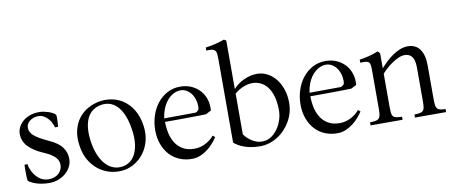

<svg xmlns="http://www.w3.org/2000/svg" viewBox="-67 -1013 3049 1296"><g transform="rotate(-10 1458.0 -364.5)"><path d="M284.7 -356.9Q283.7 -361.8 281.2 -369.9Q278.8 -377.9 275.9 -381.8Q271 -394.5 262.2 -406.7Q253.4 -418.9 241.9 -429Q230.5 -439 217 -445.1Q203.6 -451.2 189 -451.2Q169.4 -451.2 153.6 -445.6Q137.7 -439.9 126.7 -430.9Q115.7 -421.9 109.9 -410.2Q104 -398.4 104 -386.2Q104 -370.6 110.4 -357.2Q116.7 -343.8 131.8 -330.6Q147 -317.4 171.9 -303.2Q196.8 -289.1 234.4 -271.5Q293 -245.1 318.6 -209Q344.2 -172.9 343.3 -127.9Q342.3 -99.6 328.9 -75Q315.4 -50.3 293.5 -32.2Q271.5 -14.2 242.9 -3.9Q214.4 6.3 183.6 6.3Q155.8 6.3 132.6 2.4Q109.4 -1.5 91.6 -7.6Q73.7 -13.7 61.3 -20.5Q48.8 -27.3 41.5 -33.2Q39.1 -43.5 38.3 -62Q37.6 -80.6 37.6 -99.1Q37.6 -110.4 37.8 -121.6Q38.1 -132.8 38.6 -144.5H59.6Q60.1 -137.2 62 -127.9Q64 -118.7 66.4 -114.3Q82.5 -71.8 112.3 -45.4Q142.1 -19 183.6 -19Q206.1 -19 223.6 -25.9Q241.2 -32.7 253.2 -44.2Q265.1 -55.7 271.5 -70.8Q277.8 -85.9 277.8 -102.1Q277.8 -116.2 272.9 -128.9Q268.1 -141.6 256.6 -153.8Q245.1 -166 226.1 -178Q207 -189.9 178.2 -202.1Q112.8 -230.5 77.9 -267.3Q43 -304.2 43 -355.5Q43 -375.5 52.5 -396.7Q62 -418 81.3 -436Q100.6 -454.1 129.9 -465.6Q159.2 -477.1 198.2 -477.1Q211.4 -477.1 226.6 -474.4Q241.7 -471.7 256.6 -467Q271.5 -462.4 284.9 -455.6Q298.3 -448.7 307.6 -439.9Q309.6 -429.2 309.6 -415Q309.6 -400.9 308.6 -387.7Q308.1 -380.4 307.6 -372.8Q307.1 -365.2 306.2 -356.9Z M876 -262.7Q883.8 -206.5 871.3 -159.9Q858.9 -113.3 833.3 -78.6Q807.6 -43.9 772.5 -21.7Q737.3 0.5 699.7 7.3Q657.2 14.6 612.8 5.9Q568.4 -2.9 530 -29.1Q491.7 -55.2 463.9 -98.9Q436 -142.6 426.8 -204.6Q417.5 -263.7 428.7 -310.8Q439.9 -357.9 465.8 -392.3Q491.7 -426.8 529.3 -448Q566.9 -469.2 609.9 -477.1Q651.9 -484.4 695.3 -476.3Q738.8 -468.3 775.9 -442.6Q813 -417 839.8 -372.6Q866.7 -328.1 876 -262.7ZM691.4 -18.1Q721.2 -23.4 743.9 -41.5Q766.6 -59.6 780.3 -89.4Q793.9 -119.1 798.1 -159.9Q802.2 -200.7 794.4 -252Q785.6 -310.5 768.6 -351.3Q751.5 -392.1 727.8 -416.3Q704.1 -440.4 675.5 -449Q647 -457.5 615.2 -451.7Q582.5 -445.8 558.1 -427.2Q533.7 -408.7 519.8 -378.2Q505.9 -347.7 502.7 -305.4Q499.5 -263.2 508.3 -209.5Q517.1 -158.2 534.7 -119.6Q552.2 -81.1 576.4 -56.4Q600.6 -31.7 629.9 -22Q659.2 -12.2 691.4 -18.1Z M1338.4 -104.5Q1327.1 -86.9 1309.8 -66.7Q1292.5 -46.4 1270.5 -29.1Q1248.5 -11.7 1221.9 0.2Q1195.3 12.2 1166 13.2Q1118.7 14.6 1078.4 -1.5Q1038.1 -17.6 1009.3 -48.3Q980.5 -79.1 964.1 -122.8Q947.8 -166.5 947.8 -219.7Q947.8 -271 962.9 -318.1Q978 -365.2 1006.3 -401.4Q1034.7 -437.5 1074.5 -459.2Q1114.3 -481 1163.1 -481Q1209.5 -481 1244.6 -463.9Q1279.8 -446.8 1302.5 -419.4Q1325.2 -392.1 1335 -357.2Q1344.7 -322.3 1340.8 -286.1Q1332.5 -280.8 1322.5 -276.4Q1312.5 -272 1304.2 -267.1Q1292 -266.6 1271.7 -266.1Q1251.5 -265.6 1226.8 -265.4Q1202.1 -265.1 1175.5 -264.9Q1148.9 -264.6 1123.8 -264.4Q1098.6 -264.2 1076.9 -264.2Q1055.2 -264.2 1041 -264.2H1022.9Q1022.9 -224.6 1031.2 -186.5Q1039.6 -148.4 1058.6 -118.4Q1077.6 -88.4 1109.4 -69.8Q1141.1 -51.3 1188 -51.3Q1209.5 -51.3 1229.2 -56.6Q1249 -62 1266.1 -71Q1283.2 -80.1 1297.9 -92Q1312.5 -104 1323.2 -117.2ZM1021.5 -288.6Q1129.9 -290 1237.8 -290Q1249.5 -295.4 1255.9 -302.5Q1262.2 -309.6 1262.2 -325.2Q1262.2 -354 1254.4 -377.9Q1246.6 -401.9 1232.9 -419.2Q1219.2 -436.5 1200.9 -446.3Q1182.6 -456.1 1161.6 -456.1Q1144 -456.1 1126 -449.2Q1107.9 -442.4 1091.1 -428.7Q1074.2 -415 1060.1 -394.8Q1045.9 -374.5 1036.1 -348.1Q1025.9 -320.8 1021.5 -288.6Z M1380.9 -710.9Q1418 -715.8 1450.4 -723.9Q1482.9 -731.9 1510.7 -742.2L1525.4 -732.9V-400.9Q1540.5 -418 1559.6 -431.9Q1578.6 -445.8 1600.1 -455.6Q1621.6 -465.3 1644.5 -470.7Q1667.5 -476.1 1689.9 -476.1Q1725.6 -476.1 1758.3 -459.7Q1791 -443.4 1815.9 -413.1Q1840.8 -382.8 1855.7 -340.1Q1870.6 -297.4 1870.6 -245.1Q1870.6 -211.9 1861.8 -180.2Q1853 -148.4 1836.9 -120.4Q1820.8 -92.3 1798.3 -68.4Q1775.9 -44.4 1749 -27.3Q1722.2 -10.3 1691.4 -0.5Q1660.6 9.3 1627.4 9.3Q1596.2 9.3 1569.6 4.9Q1543 0.5 1521 -7.3Q1499 -15.1 1481.7 -25.1Q1464.4 -35.2 1451.2 -46.4V-617.7Q1451.2 -639.2 1449.7 -653.3Q1448.2 -667.5 1442.6 -676Q1437 -684.6 1425.8 -687.7Q1414.6 -690.9 1394.5 -690.4L1380.9 -689.9ZM1525.4 -90.3Q1528.3 -85.4 1539.6 -72.5Q1550.8 -59.6 1568.4 -46.9Q1585.9 -34.2 1609.4 -25.9Q1632.8 -17.6 1660.6 -21Q1688 -23.4 1712.2 -40.5Q1736.3 -57.6 1754.4 -83.7Q1772.5 -109.9 1783.2 -142.3Q1793.9 -174.8 1793.9 -207.5Q1793.9 -261.2 1782.7 -301Q1771.5 -340.8 1752 -367.2Q1732.4 -393.6 1705.6 -406.7Q1678.7 -419.9 1647.5 -419.9Q1631.3 -419.9 1614.7 -416Q1598.1 -412.1 1582.3 -405.3Q1566.4 -398.4 1552 -389.2Q1537.6 -379.9 1525.4 -369.1Z M2334.5 -104.5Q2323.2 -86.9 2305.9 -66.7Q2288.6 -46.4 2266.6 -29.1Q2244.6 -11.7 2218 0.2Q2191.4 12.2 2162.1 13.2Q2114.7 14.6 2074.5 -1.5Q2034.2 -17.6 2005.4 -48.3Q1976.6 -79.1 1960.2 -122.8Q1943.8 -166.5 1943.8 -219.7Q1943.8 -271 1959 -318.1Q1974.1 -365.2 2002.4 -401.4Q2030.8 -437.5 2070.6 -459.2Q2110.4 -481 2159.2 -481Q2205.6 -481 2240.7 -463.9Q2275.9 -446.8 2298.6 -419.4Q2321.3 -392.1 2331.1 -357.2Q2340.8 -322.3 2336.9 -286.1Q2328.6 -280.8 2318.6 -276.4Q2308.6 -272 2300.3 -267.1Q2288.1 -266.6 2267.8 -266.1Q2247.6 -265.6 2222.9 -265.4Q2198.2 -265.1 2171.6 -264.9Q2145 -264.6 2119.9 -264.4Q2094.7 -264.2 2073 -264.2Q2051.3 -264.2 2037.1 -264.2H2019Q2019 -224.6 2027.3 -186.5Q2035.6 -148.4 2054.7 -118.4Q2073.7 -88.4 2105.5 -69.8Q2137.2 -51.3 2184.1 -51.3Q2205.6 -51.3 2225.3 -56.6Q2245.1 -62 2262.2 -71Q2279.3 -80.1 2293.9 -92Q2308.6 -104 2319.3 -117.2ZM2017.6 -288.6Q2126 -290 2233.9 -290Q2245.6 -295.4 2252 -302.5Q2258.3 -309.6 2258.3 -325.2Q2258.3 -354 2250.5 -377.9Q2242.7 -401.9 2229 -419.2Q2215.3 -436.5 2197 -446.3Q2178.7 -456.1 2157.7 -456.1Q2140.1 -456.1 2122.1 -449.2Q2104 -442.4 2087.2 -428.7Q2070.3 -415 2056.2 -394.8Q2042 -374.5 2032.2 -348.1Q2022 -320.8 2017.6 -288.6Z M2761.2 -328.6Q2761.2 -381.3 2743.7 -404.5Q2726.1 -427.7 2692.9 -427.7Q2673.3 -427.7 2650.9 -417.7Q2628.4 -407.7 2606.4 -392.8Q2584.5 -377.9 2565.4 -360.6Q2546.4 -343.3 2533.2 -328.1V-104.5Q2533.2 -78.6 2534.7 -63Q2536.1 -47.4 2541.7 -38.6Q2547.4 -29.8 2558.3 -26.4Q2569.3 -22.9 2588.9 -21.5L2604.5 -21V0H2385.3V-21L2400.9 -21.5Q2419.4 -22.9 2430.7 -26.1Q2441.9 -29.3 2448.5 -37.8Q2455.1 -46.4 2457.3 -62Q2459.5 -77.6 2459.5 -104V-365.2Q2459.5 -386.7 2457.5 -399.7Q2455.6 -412.6 2449.5 -419.4Q2443.4 -426.3 2431.9 -428Q2420.4 -429.7 2401.9 -429.2L2390.1 -428.7V-449.7Q2422.4 -454.6 2453.4 -462.2Q2484.4 -469.7 2519 -483.9L2525.9 -476.6Q2528.3 -473.6 2530.5 -471.2Q2532.7 -468.8 2533.2 -467.8V-365.2Q2550.8 -385.3 2572.5 -406Q2594.2 -426.8 2618.9 -443.8Q2643.6 -460.9 2670.4 -471.7Q2697.3 -482.4 2724.6 -482.4Q2777.8 -482.4 2806.4 -443.4Q2835 -404.3 2835 -332V-104Q2835 -78.6 2836.7 -63.2Q2838.4 -47.9 2844 -39.1Q2849.6 -30.3 2859.9 -26.6Q2870.1 -22.9 2887.2 -21.5L2902.8 -21V0H2689.5V-21L2705.6 -21.5Q2724.1 -22.9 2735.1 -26.4Q2746.1 -29.8 2752 -38.6Q2757.8 -47.4 2759.5 -62.7Q2761.2 -78.1 2761.2 -103.5Z"/></g></svg>

Font: Varendra
Style: Regular
Weight: 400
Designer: Jacob Thomas
Foundry: Bangla Type Foundry
Version: Version 1.008